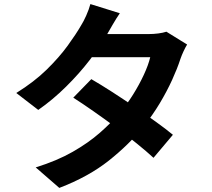

<svg xmlns="http://www.w3.org/2000/svg" viewBox="-20 -857 1040 943"><path d="M428.5 -468.3Q474.6 -441.6 529.5 -406.3Q584.4 -370.9 640.2 -332.8Q695.9 -294.7 745.4 -259Q794.9 -223.4 829.2 -195L733.9 -81.9Q701 -112.3 652.4 -151.7Q603.8 -191.1 547.8 -232.5Q491.9 -273.8 437.6 -311.7Q383.4 -349.6 339.9 -377.3ZM899 -638.3Q890.4 -624.3 881.4 -605Q872.4 -585.7 865.8 -566.7Q851 -520.8 825.4 -464.6Q799.8 -408.5 764.7 -349.8Q729.5 -291.2 684.8 -235.1Q614.3 -147.5 514.5 -68.2Q414.6 11 271.3 65.9L155.4 -34.8Q260 -67.3 336.8 -111.2Q413.6 -155 470.4 -204.8Q527.2 -254.6 569.5 -304.5Q603.4 -344.3 633.7 -392.8Q664 -441.3 686.4 -489.6Q708.8 -537.8 717.9 -576.2H379.6L425.7 -689.7H710.4Q733.6 -689.7 757.3 -692.7Q780.9 -695.8 797.3 -701.3ZM568.5 -792Q550.6 -765.8 533.4 -736Q516.1 -706.1 507 -690.2Q473.2 -630.3 420.9 -562.5Q368.7 -494.7 304.1 -431Q239.6 -367.2 167.9 -317.1L60 -400.3Q147.9 -454.9 209.4 -515.2Q270.9 -575.6 312.2 -632.4Q353.5 -689.2 378.4 -732.5Q390.2 -750.7 403.7 -781.1Q417.2 -811.5 423.9 -837Z"/></svg>

Font: Noto Sans JP
Style: Regular
Weight: 100
Designer: Ryoko NISHIZUKA 西塚涼子 (kana, bopomofo & ideographs); Paul D. Hunt (Latin, Greek & Cyrillic); Sandoll Communications 산돌커뮤니
Foundry: Adobe
Version: Version 2.004;hotconv 1.0.118;makeotfexe 2.5.65603